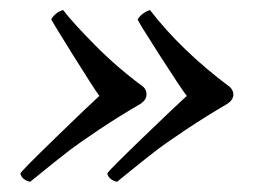

<svg xmlns="http://www.w3.org/2000/svg" viewBox="-20 -433 510 382"><path d="M82 -394.5Q89.8 -408.2 105.5 -413.1Q125 -387.7 168.9 -343.3Q212.9 -298.8 265.6 -259.8Q271.5 -253.9 271.5 -245.1Q271.5 -234.4 259.8 -226.6Q217.8 -202.1 178.2 -175.8Q138.7 -149.4 120.1 -135.3Q101.6 -121.1 71.3 -96.7Q41 -72.3 40 -71.3Q23.4 -75.2 20.5 -87.9Q23.4 -93.8 90.8 -159.2Q158.2 -224.6 177.7 -242.2Q168 -254.9 126 -322.3Q84 -389.6 82 -394.5ZM253.9 -394.5Q261.7 -407.2 278.3 -413.1Q340.8 -332 437.5 -259.8Q444.3 -252.9 444.3 -245.1Q444.3 -234.4 432.6 -226.6Q390.6 -202.1 351.1 -175.8Q311.5 -149.4 293 -135.3Q274.4 -121.1 244.1 -96.7Q213.9 -72.3 212.9 -71.3Q196.3 -75.2 193.4 -87.9Q196.3 -93.8 264.2 -159.2Q332 -224.6 351.6 -242.2Q340.8 -255.9 297.9 -322.8Q254.9 -389.6 253.9 -394.5Z"/></svg>

Font: Crimson
Style: SemiboldItalic
Weight: 600
Italic angle: -11°
Version: Version 0.8 ; ttfautohint (v1.00) -l 8 -r 50 -G 200 -x 14 -D